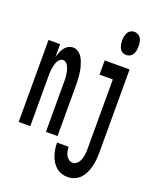

<svg xmlns="http://www.w3.org/2000/svg" viewBox="-173 -854 946 1166"><g transform="rotate(20 300.0 -271.0)"><path d="M16 0V-530H91V-446Q95 -462 101 -477Q107 -492 117 -506.5Q127 -521 141.5 -529.5Q156 -538 172 -538Q189 -538 203 -530Q217 -522 227 -508Q237 -494 243 -479Q249 -464 253.5 -448.5Q258 -433 260.5 -417Q263 -401 264.5 -385Q266 -369 266.5 -352.5Q267 -336 267 -320V0H192V-320Q192 -329 192 -338.5Q192 -348 191 -357Q190 -366 188.5 -375Q187 -384 185 -393Q183 -402 179.5 -410.5Q176 -419 171 -427Q166 -435 158 -440.5Q150 -446 141 -446Q132 -446 124.5 -440.5Q117 -435 111.5 -427Q106 -419 103 -410.5Q100 -402 98 -393Q96 -384 94.5 -375Q93 -366 92 -357Q91 -348 91 -338.5Q91 -329 91 -320V0ZM490 -605Q477 -605 465.5 -611.5Q454 -618 448 -629.5Q442 -641 439.5 -654Q437 -667 437 -680Q437 -693 439.5 -706Q442 -719 448 -730.5Q454 -742 465.5 -748.5Q477 -755 490 -755Q503 -755 514.5 -748.5Q526 -742 532.5 -730.5Q539 -719 541 -706Q543 -693 543 -680Q543 -667 541 -654Q539 -641 532.5 -629.5Q526 -618 514.5 -611.5Q503 -605 490 -605ZM408 213Q388 213 368.5 206.5Q349 200 333.5 186.5Q318 173 307.5 155.5Q297 138 290.5 118.5Q284 99 281 79Q278 59 278 38H353Q353 52 355.5 65.5Q358 79 364.5 91.5Q371 104 382.5 112.5Q394 121 408 121Q420 121 430 114Q440 107 446.5 97Q453 87 456.5 75.5Q460 64 462 52.5Q464 41 464.5 29Q465 17 465 5V-438H379V-530H540V5Q540 28 538 51Q536 74 530.5 96.5Q525 119 515.5 140Q506 161 490.5 178Q475 195 453 204Q431 213 408 213Z"/></g></svg>

Font: Iosevka Curly SmBdEx
Style: Regular
Weight: 600
Width: 7
Monospace: yes
Designer: Belleve Invis
Foundry: Belleve Invis
Version: Version 11.1.0; ttfautohint (v1.8.3)